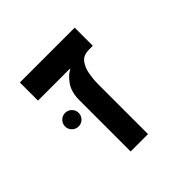

<svg xmlns="http://www.w3.org/2000/svg" viewBox="-150 -736 885 885"><g transform="rotate(-45 293.0 -293.0)"><path d="M446.3 -585.9V-467.8H416L418 -467.3Q384.3 -467.3 367.2 -444.8Q350.1 -422.4 344.2 -389.4Q338.4 -356.4 338.4 -325.2V0H225.1V-334.5Q225.1 -387.2 248.3 -420.2Q271.5 -453.1 295.4 -463.9V-467.8H88.9V-585.9ZM137.2 -251Q119.1 -251 106 -263.9Q92.8 -276.9 92.8 -294.9Q92.8 -313.5 106 -326.4Q119.1 -339.4 137.2 -339.4Q155.8 -339.4 168.7 -326.4Q181.6 -313.5 181.6 -294.9Q181.6 -276.9 168.7 -263.9Q155.8 -251 137.2 -251Z"/></g></svg>

Font: Cascadia Mono NF SemiBold
Style: Regular
Weight: 600
Monospace: yes
Designer: Aaron Bell
Foundry: Saja Typeworks
Version: Version 2404.023; ttfautohint (v1.8.4)